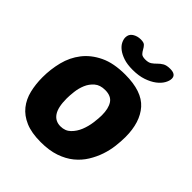

<svg xmlns="http://www.w3.org/2000/svg" viewBox="-209 -878 1017 1017"><g transform="rotate(45 299.0 -370.0)"><path d="M265 10Q196 10 150.5 -9.5Q105 -29 78 -63Q51 -97 40 -142.5Q29 -188 29 -240Q29 -300 43.5 -357.5Q58 -415 93 -460Q128 -505 185.5 -532.5Q243 -560 329 -560Q455 -560 509.5 -498.5Q564 -437 564 -326Q564 -295 559.5 -257.5Q555 -220 542.5 -183Q530 -146 508.5 -111Q487 -76 454 -49Q421 -22 374.5 -6Q328 10 265 10ZM312 -427Q274 -427 251.5 -407.5Q229 -388 217.5 -360.5Q206 -333 202.5 -302.5Q199 -272 199 -251Q199 -185 220 -154Q241 -123 280 -123Q315 -123 337.5 -145Q360 -167 372.5 -198Q385 -229 389.5 -263Q394 -297 394 -320Q394 -370 375.5 -398.5Q357 -427 312 -427ZM339 -605Q298 -605 270 -614.5Q242 -624 224 -638Q206 -652 198 -668.5Q190 -685 190 -699Q190 -724 210 -737Q230 -750 256 -750Q279 -750 287.5 -741Q296 -732 302 -720.5Q308 -709 316.5 -700Q325 -691 348 -691Q371 -691 384 -700Q397 -709 408 -720.5Q419 -732 434 -741Q449 -750 476 -750Q519 -750 519 -719Q519 -702 507.5 -682Q496 -662 473.5 -645Q451 -628 417.5 -616.5Q384 -605 339 -605Z"/></g></svg>

Font: Poetsen One
Style: Regular
Weight: 400
Designer: Pablo Impallari, Rodrigo Fuenzalida
Foundry: Pablo Impallari, Rodrigo Fuenzalida
Version: Version 1.001; ttfautohint (v0.93) -l 8 -r 50 -G 200 -x 14 -